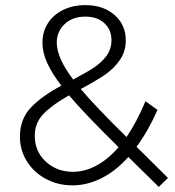

<svg xmlns="http://www.w3.org/2000/svg" viewBox="-20 -722 685 751"><path d="M601 9Q556 -36 482 -108Q434 -54 378 -25.5Q322 3 263 3Q207 3 160 -22Q113 -47 85.5 -90.5Q58 -134 58 -187Q58 -256 100.5 -301Q143 -346 220 -387Q183 -435 164.5 -476Q146 -517 146 -555Q146 -597 167 -630.5Q188 -664 226.5 -683Q265 -702 314 -702Q384 -702 428 -663.5Q472 -625 472 -564Q472 -520 448 -486Q424 -452 389 -428.5Q354 -405 296 -374Q348 -311 475 -186Q516 -247 549 -326L596 -292Q559 -208 514 -148L637 -26ZM266 -411Q316 -437 346.5 -457Q377 -477 396.5 -503.5Q416 -530 416 -565Q416 -606 388 -631.5Q360 -657 314 -657Q264 -657 233 -628Q202 -599 202 -555Q202 -496 266 -411ZM444 -146Q307 -281 250 -349Q186 -313 151 -277.5Q116 -242 116 -191Q116 -130 159 -90Q202 -50 265 -50Q359 -50 444 -146Z"/></svg>

Font: TypoPRO Montserrat Alternates
Style: Regular
Weight: 300
Designer: Julieta Ulanovsky
Foundry: Julieta Ulanovsky
Version: Version 6.001